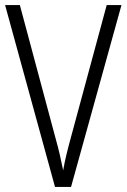

<svg xmlns="http://www.w3.org/2000/svg" viewBox="-20 -734 497 754"><path d="M457 -714H399L257 -189C245 -145 235 -105 228 -65C220 -105 211 -146 199 -188L58 -714H0L196 0H259Z"/></svg>

Font: Noto Sans Myanmar Condensed Light
Style: Regular
Weight: 300
Width: 3
Designer: Monotype Design Team
Foundry: Monotype Imaging Inc.
Version: Version 2.107